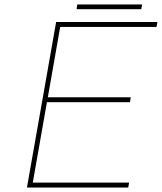

<svg xmlns="http://www.w3.org/2000/svg" viewBox="-20 -835 721 855"><path d="M321 -794 324 -815H613L609 -794ZM100 0 230 -737H681L677 -715H248L193 -402H562L559 -380H189L126 -22H555L551 0Z"/></svg>

Font: Tomorrow Thin
Style: Italic
Weight: 250
Italic angle: -10°
Designer: Tony de Marco, Monica Rizzolli
Foundry: Just in Type
Version: Version 2.002